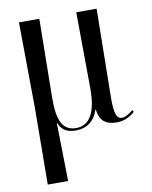

<svg xmlns="http://www.w3.org/2000/svg" viewBox="-86 -600 711 901"><g transform="rotate(-10 269.5 -149.5)"><path d="M68 237H165L160 -39H162C176 -5 201 10 242 10C294 10 332 -17 349 -70H351C357 -18 385 6 437 6C473 6 501 -8 525 -29L519 -38C498 -20 478 -11 466 -11C441 -11 430 -35 431 -116L437 -536H340L343 -176C344 -53 307 -1 246 -1C180 -1 158 -54 159 -160L164 -536H67L71 -126Z"/></g></svg>

Font: Noto Serif Display Condensed
Style: Regular
Weight: 400
Width: 3
Designer: Monotype Design Team
Foundry: Monotype Imaging Inc.
Version: Version 2.009